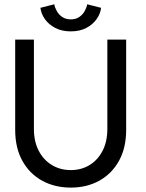

<svg xmlns="http://www.w3.org/2000/svg" viewBox="-20 -840 662 872"><path d="M467.5 -660H553V-250Q553 -168.5 520.5 -109.8Q488 -51 431.2 -19.5Q374.5 12 301.5 12Q228.5 12 171.2 -19.5Q114 -51 81.5 -109.8Q49 -168.5 49 -250V-660H134V-254.5Q134 -197 156 -155Q178 -113 216 -90.2Q254 -67.5 301.5 -67.5Q349 -67.5 386.5 -90.2Q424 -113 445.8 -155Q467.5 -197 467.5 -254.5ZM301.5 -697.5Q261 -697.5 231.2 -713Q201.5 -728.5 184.2 -752.8Q167 -777 163.5 -804.5L226.5 -820.5Q229 -806 237.8 -790Q246.5 -774 262.5 -763Q278.5 -752 301.5 -752Q324.5 -752 340.2 -763Q356 -774 364.8 -790Q373.5 -806 376 -820.5L439 -804.5Q436.5 -778.5 419.2 -753.8Q402 -729 372.2 -713.2Q342.5 -697.5 301.5 -697.5Z"/></svg>

Font: League Spartan Thin
Style: Regular
Weight: 400
Version: Version 2.002